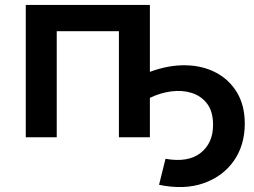

<svg xmlns="http://www.w3.org/2000/svg" viewBox="-20 -554 1025 775"><path d="M84 0V-534H585V-264Q661 -292 730 -290.5Q799 -289 852.5 -260.5Q906 -232 937 -180Q968 -128 968 -55Q968 32 924 95Q880 158 802 185.5Q724 213 622 192L648 87Q739 103 789.5 63.5Q840 24 840 -50Q840 -104 816 -135.5Q792 -167 753.5 -179Q715 -191 670.5 -185Q626 -179 585 -159V0H460V-428H209V0Z"/></svg>

Font: Montserrat SemiBold
Style: Regular
Weight: 600
Designer: Julieta Ulanovsky
Foundry: Julieta Ulanovsky
Version: Version 9.000; ttfautohint (v1.8.4.7-5d5b)